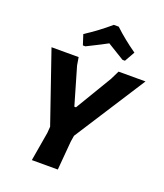

<svg xmlns="http://www.w3.org/2000/svg" viewBox="-159 -992 940 1098"><g transform="rotate(20 311.5 -443.5)"><path d="M216 -716 196 -778Q275 -829 342 -887H372Q430 -832 507 -778L472 -716H457Q379 -763 354 -779Q336 -769 315.5 -758.5Q295 -748 270 -735.5Q245 -723 231 -716ZM623 -645 345 -213 339 -176 324 0H166L196 -176L199 -215L51 -645H216L224 -597L290 -370H300L433 -592L459 -645Z"/></g></svg>

Font: Alegreya Sans SC ExtraBold
Style: Italic
Weight: 800
Italic angle: -7°
Designer: Juan Pablo del Peral
Foundry: Huerta Tipografica
Version: Version 2.007